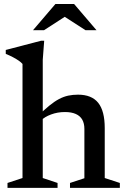

<svg xmlns="http://www.w3.org/2000/svg" viewBox="-20 -914 614 934"><path d="M320.5 -24 390.5 -47V-287Q390.5 -313.5 380.2 -331.8Q370 -350 348.8 -359.5Q327.5 -369 296 -369Q260 -369 228.5 -357.2Q197 -345.5 180.5 -328.5L162.5 -347.5Q194.5 -379.5 219.8 -400Q245 -420.5 267.2 -432.2Q289.5 -444 312 -448.8Q334.5 -453.5 359.5 -453.5Q426 -453.5 457.8 -413.8Q489.5 -374 489.5 -291V-48L563 -24V0H320.5ZM260 0H16.5V-24L89.5 -48V-603Q82.5 -611 71 -619Q59.5 -627 43.5 -635.5Q27.5 -644 8 -652V-671L180.5 -716H195L188 -623.5V-48L260 -24ZM286 -838H304L194 -767H140.5L249.5 -894.5H340.5L449.5 -767H396Z"/></svg>

Font: Newsreader 16pt Medium
Style: Regular
Weight: 500
Designer: Hugues Gentile
Foundry: Production Type
Version: Version 1.003